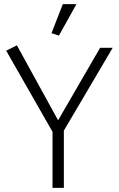

<svg xmlns="http://www.w3.org/2000/svg" viewBox="-20 -912 577 932"><path d="M290 0V-278L527 -680H466L262 -328L62 -692L10 -666L235 -272V0ZM266 -739 351 -892H285L230 -751Z"/></svg>

Font: Catamaran Thin ExtraLight
Style: Regular
Weight: 250
Version: Version 2.000